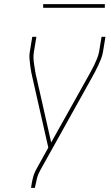

<svg xmlns="http://www.w3.org/2000/svg" viewBox="-20 -914 540 934"><path d="M131 0 132 -7Q135 -30 141 -52Q147 -74 159 -95L215 -196L139 -531Q135 -547 132 -563Q129 -579 127 -595Q125 -611 123.5 -628Q122 -645 125 -662L137 -735H157L145 -662Q142 -645 143 -629Q144 -613 146.5 -597Q149 -581 151.5 -565.5Q154 -550 158 -535L229 -221L407 -539Q415 -554 423.5 -569Q432 -584 439 -599Q446 -614 452.5 -630Q459 -646 462 -662L474 -735H493L481 -662Q478 -644 471.5 -627.5Q465 -611 457.5 -595Q450 -579 441.5 -563Q433 -547 424 -531L176 -86Q165 -67 160 -47Q155 -27 151 -7L150 0ZM190 -876V-894H490V-876Z"/></svg>

Font: Iosevka Curly Thin Oblique
Style: Regular
Weight: 100
Italic angle: -9°
Monospace: yes
Designer: Belleve Invis
Foundry: Belleve Invis
Version: Version 11.1.0; ttfautohint (v1.8.3)